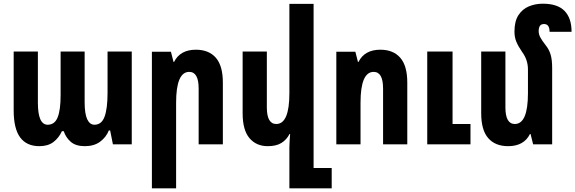

<svg xmlns="http://www.w3.org/2000/svg" viewBox="-20 -781 3113 1039"><path d="M193 10Q124 10 89 -37.5Q54 -85 54 -184V-502H185V-225Q185 -106 238 -106Q276 -106 292 -146Q308 -186 308 -265V-502H438V-229Q438 -165 452 -135.5Q466 -106 491 -106Q530 -106 546 -150Q562 -194 562 -278V-502H693V0H591L576 -75H569Q554 -38 521.5 -14Q489 10 439 10Q390 10 363 -13.5Q336 -37 325 -71H315Q298 -34 268.5 -12Q239 10 193 10Z M802 238V-501H905L919 -446H922Q955 -512 1040 -512Q1110 -512 1148 -468.5Q1186 -425 1186 -334V0H1055V-302Q1055 -392 1004 -392Q933 -392 933 -225V238Z M1677 128H1775V238H1546V15Q1546 -2 1547.5 -20.5Q1549 -39 1550 -56H1547Q1531 -25 1503 -7.5Q1475 10 1429 10Q1367 10 1330 -33.5Q1293 -77 1293 -168V-502H1424V-200Q1424 -110 1475 -110Q1546 -110 1546 -277V-760H1677Z M1800 0V-501H1903L1917 -446H1920Q1953 -512 2038 -512Q2108 -512 2146 -468.5Q2184 -425 2184 -334V0H2053V-302Q2053 -392 2002 -392Q1931 -392 1931 -225V0ZM2292 0V-502H2429V-110H2526V0Z M2968 -413V0H2865L2851 -56H2848Q2815 10 2730 10Q2660 10 2622 -33.5Q2584 -77 2584 -168V-502H2715V-200Q2715 -110 2766 -110Q2837 -110 2837 -277V-405Q2837 -457 2806 -499Q2784 -531 2774 -555.5Q2764 -580 2764 -610Q2764 -666 2785.5 -699Q2807 -732 2842 -746.5Q2877 -761 2917 -761Q2997 -761 3035 -722Q3073 -683 3073 -609H2954Q2954 -651 2924 -651Q2908 -651 2901.5 -640.5Q2895 -630 2895 -613Q2895 -596 2903.5 -579.5Q2912 -563 2933 -536Q2951 -514 2959.5 -486Q2968 -458 2968 -413Z"/></svg>

Font: Noto Sans Armenian ExtraCondensed
Style: Bold
Weight: 700
Width: 2
Designer: Monotype Design Team
Foundry: Monotype Imaging Inc.
Version: Version 2.008; ttfautohint (v1.8.4.7-5d5b)